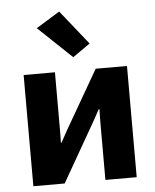

<svg xmlns="http://www.w3.org/2000/svg" viewBox="-55 -840 716 886"><g transform="rotate(-5 303.0 -396.5)"><path d="M63.5 0V-515.1H208.5V-255.4Q208.5 -240.7 208.3 -222.4Q208 -204.1 207.5 -189.5H210.9Q217.5 -201.9 224.2 -213.9Q231 -225.8 241.7 -245.6L397.2 -515.1H542.2V0H397.2V-261.7Q397.2 -276.4 397.5 -294.7Q397.7 -313 398.2 -327.6H394.8Q388.2 -314.7 381.3 -302.9Q374.5 -291 364 -271.5L208.5 0ZM298.8 -577.1 142.8 -725.1 252.2 -792.7 379.4 -633.5Z"/></g></svg>

Font: RobotoFlex
Style: Regular
Weight: 400
Designer: Berlow after Robertson
Foundry: Google
Version: Version 2.136